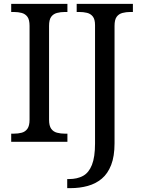

<svg xmlns="http://www.w3.org/2000/svg" viewBox="-20 -734 736 994"><path d="M38 0V-42H51Q74 -42 92.5 -47Q111 -52 122 -67.5Q133 -83 133 -114V-600Q133 -632 122 -647Q111 -662 92.5 -667Q74 -672 51 -672H38V-714H329V-672H316Q294 -672 275 -667Q256 -662 245 -647Q234 -632 234 -600V-114Q234 -83 245 -67.5Q256 -52 275 -47Q294 -42 316 -42H329V0ZM328 240V193H337Q380 193 410 176.5Q440 160 456 119.5Q472 79 472 9V-604Q472 -634 460.5 -648.5Q449 -663 430.5 -667.5Q412 -672 390 -672H377V-714H668V-672H655Q633 -672 614 -667Q595 -662 584 -647Q573 -632 573 -600V8Q573 75 555.5 120Q538 165 507 191Q476 217 434.5 228.5Q393 240 345 240Z"/></svg>

Font: Noto Serif Gujarati
Style: Regular
Weight: 400
Designer: Universal Thirst, Indian Type Foundry and the Monotype Design Team
Foundry: Monotype Imaging Inc.
Version: Version 2.102